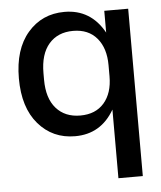

<svg xmlns="http://www.w3.org/2000/svg" viewBox="-52 -555 670 800"><g transform="rotate(-5 283.5 -155.0)"><path d="M513 200H411V-87Q355 10 247 10Q153 10 93.5 -59Q34 -128 34 -250Q34 -372 93.5 -441Q153 -510 247 -510Q357 -510 413 -409V-500H513ZM138 -236Q138 -158 175 -116Q212 -74 276 -74Q340 -74 375.5 -115Q411 -156 411 -226V-273Q411 -344 375.5 -386Q340 -428 276 -428Q212 -428 175 -385.5Q138 -343 138 -263Z"/></g></svg>

Font: TASA Orbiter Display Medium
Style: Regular
Weight: 500
Designer: Weizhong Zhang
Version: Version 1.000;Glyphs 3.1.2 (3151)